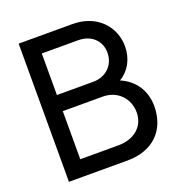

<svg xmlns="http://www.w3.org/2000/svg" viewBox="-130 -830 879 940"><g transform="rotate(-20 309.5 -360.0)"><path d="M474.5 -381C524.5 -410 555 -464.5 555 -530.5C555 -630.5 479.5 -720 350.5 -720H70V0H375.5C507.5 0 589.5 -80 589.5 -206C589.5 -286 547.5 -350 474.5 -381ZM349.5 -636C417 -636 463.5 -592.5 463.5 -530.5C463.5 -463 413 -419.5 349.5 -419.5H160V-636ZM160 -85V-335.5H368.5C445 -335.5 498 -279 498 -206.5C498 -130.5 438 -85 358.5 -85Z"/></g></svg>

Font: Hauora Medium
Style: Regular
Weight: 500
Designer: Wayne Shih
Foundry: WCYS
Version: Version 1.001;hotconv 1.0.109;makeotfexe 2.5.65596